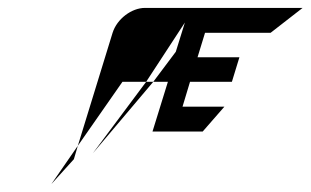

<svg xmlns="http://www.w3.org/2000/svg" viewBox="-20 -763 786 486"><path d="M110 -297 167 -360 177 -394ZM177 -394 290 -556H350L448 -706L425 -632L368 -556H405L366 -430H493L548 -493H442L461 -556H567L586 -618H480L499 -680H665L746 -743H347C313 -743 276 -715 265 -680ZM215 -375 368 -556H350Z"/></svg>

Font: bitstorm
Style: sucnobl
Weight: 400
Version: Version 0.2